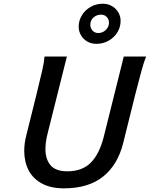

<svg xmlns="http://www.w3.org/2000/svg" viewBox="-20 -1008 811 1040"><path d="M711.9 -493.2 647 -231.9Q617.2 -114.3 537.8 -51Q458.5 12.2 326.2 12.2Q254.9 12.2 206.5 -14.2Q158.2 -40.5 134.8 -86.2Q111.3 -131.8 111.3 -190.4Q111.3 -231.9 122.1 -273.4L176.8 -493.2Q198.2 -580.1 209 -627.9Q219.7 -675.8 221.2 -701.7H342.3L237.8 -284.7Q226.1 -238.8 226.1 -200.7Q226.1 -145.5 253.9 -112.8Q281.7 -80.1 344.7 -80.1Q425.3 -80.1 471.9 -127Q518.6 -173.8 542.5 -269L650.4 -701.7H771.5Q760.3 -675.3 747.1 -627.4Q733.9 -579.6 711.9 -493.2ZM570.3 -885.3Q570.3 -903.3 558.3 -916Q546.4 -928.7 527.3 -928.7Q504.4 -928.7 486.8 -913.6Q469.2 -898.4 469.2 -874Q469.2 -855.5 481.2 -842.3Q493.2 -829.1 512.2 -829.1Q527.3 -829.1 540.5 -836.4Q553.7 -843.8 562 -856.7Q570.3 -869.6 570.3 -885.3ZM536.6 -987.8Q564.5 -987.8 586.4 -975.1Q608.4 -962.4 620.8 -941.2Q633.3 -919.9 633.3 -895Q633.3 -861.3 615.7 -832.8Q598.1 -804.2 568.1 -787.4Q538.1 -770.5 502.4 -770.5Q474.6 -770.5 452.6 -783.2Q430.7 -795.9 418.5 -817.1Q406.2 -838.4 406.2 -863.8Q406.2 -897 423.8 -925.5Q441.4 -954.1 471.2 -970.9Q501 -987.8 536.6 -987.8Z"/></svg>

Font: Lesson One Medium
Style: Italic
Weight: 500
Italic angle: -14°
Designer: But Ko, Victor Gaultney, Annie Olsen, Julie Remington, Don Collingsworth, Eric Hays, Becca Hirsbrunner
Version: Version 1.100